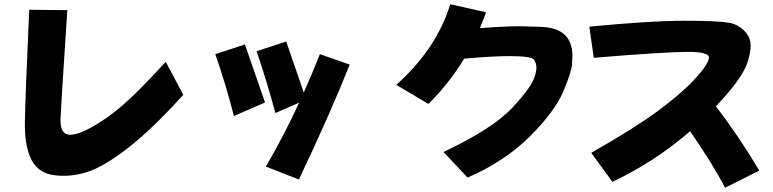

<svg xmlns="http://www.w3.org/2000/svg" viewBox="-20 -823 3653 907"><path d="M118 -777 298 -775Q269 -335 266 -266Q263 -197 298.5 -188Q334 -179 408.5 -219.5Q483 -260 557.5 -324Q632 -388 763 -531L846 -375Q695 -209 582 -122Q469 -35 392 -10.5Q315 14 238.5 5Q162 -4 129 -67.5Q96 -131 97.5 -243.5Q99 -356 118 -777Z M1137 -613Q1185 -474 1232 -339L1085 -275Q1047 -424 997 -567ZM1415 -386Q1449 -461 1491 -567L1632 -518Q1542 -291 1392 25L1236 -36Q1331 -201 1393 -338L1281 -289Q1241 -438 1192 -581L1332 -627Q1379 -490 1415 -386Z M2173 -546Q2101 -428 2004 -332L1852 -422Q2042 -592 2107 -803L2276 -765Q2262 -726 2247 -690Q2362 -699 2441 -699L2538 -696Q2684 -690 2684 -559Q2684 -555 2682.5 -520.5Q2681 -486 2641 -391Q2601 -296 2483 -178.5Q2365 -61 2189 16L2075 -105Q2308 -215 2400.5 -314.5Q2493 -414 2506 -462Q2514 -486 2514 -504Q2514 -522 2503.5 -540Q2493 -558 2387 -558Q2309 -558 2173 -546Z M3405 64Q3347 -49 3240 -203Q3074 -59 2873 36L2773 -101Q2980 -219 3090 -300.5Q3200 -382 3262 -449Q3329 -523 3329 -551Q3329 -578 3230 -578Q3123 -578 2785 -550L2764 -697Q3053 -725 3210 -725Q3368 -725 3422 -716Q3476 -707 3509 -662Q3526 -640 3526 -605Q3526 -571 3509 -523Q3483 -448 3362 -321Q3471 -178 3567 -17Z"/></svg>

Font: KN Bobohei
Style: Bold
Weight: 700
Designer: Kingnam Type Foundry
Version: Version 1.710;March 18, 2023